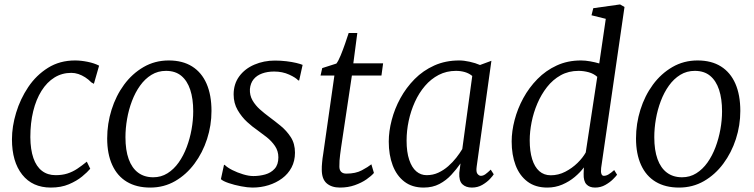

<svg xmlns="http://www.w3.org/2000/svg" viewBox="-20 -837 3405 867"><path d="M209.5 10Q126.5 10 80.2 -48.5Q34 -107 34 -208Q34 -266 52.8 -328Q71.5 -390 107.5 -443.8Q143.5 -497.5 196.8 -530.8Q250 -564 319 -564Q345.5 -564 376 -557.8Q406.5 -551.5 427.5 -540.5L404 -458.5L392.5 -465Q380 -478 364.8 -487.8Q349.5 -497.5 333.8 -502.8Q318 -508 302 -508Q260 -508 226 -487Q192 -466 167.5 -427Q143 -388 130 -335Q117 -282 117 -217.5Q117.5 -161.5 130.8 -123.2Q144 -85 169.5 -65.5Q195 -46 231 -46Q261 -46 284.5 -53.5Q308 -61 329 -75Q350 -89 372 -107L387.5 -75Q375 -60 350.8 -40Q326.5 -20 291.2 -5Q256 10 209.5 10Z M742 -564Q804.5 -564 847.5 -537Q890.5 -510 912.8 -459Q935 -408 935 -336Q935 -271 915 -209.2Q895 -147.5 858.2 -98Q821.5 -48.5 770.8 -19.2Q720 10 658.5 10Q596.5 10 553 -16Q509.5 -42 486.8 -92Q464 -142 464 -212Q464 -278.5 483.8 -341.5Q503.5 -404.5 540.2 -454.5Q577 -504.5 628.2 -534.2Q679.5 -564 742 -564ZM729.5 -517Q693 -517 663.8 -499Q634.5 -481 612.5 -450.2Q590.5 -419.5 575.8 -380.5Q561 -341.5 553.8 -299.5Q546.5 -257.5 546.5 -217.5Q546.5 -159 561 -118.8Q575.5 -78.5 603.5 -57.5Q631.5 -36.5 672 -36.5Q707.5 -36.5 736.2 -54.5Q765 -72.5 786.8 -103.2Q808.5 -134 823 -172.5Q837.5 -211 845 -252.8Q852.5 -294.5 852.5 -334.5Q852.5 -391 839 -431.8Q825.5 -472.5 798.5 -494.8Q771.5 -517 729.5 -517Z M1331 -474H1326.5Q1316.5 -486 1286 -500Q1255.5 -514 1218 -514Q1187.5 -514 1163.5 -505.2Q1139.5 -496.5 1125.2 -479Q1111 -461.5 1108.5 -435Q1107 -407 1120 -384.2Q1133 -361.5 1153.5 -343.2Q1174 -325 1195 -309.5Q1220 -291 1247 -269Q1274 -247 1293 -217.8Q1312 -188.5 1312 -147.5Q1312 -110 1296.5 -80.8Q1281 -51.5 1254 -31.5Q1227 -11.5 1192.8 -0.8Q1158.5 10 1120 10Q1098.5 10 1068.5 4.2Q1038.5 -1.5 1012.8 -10.2Q987 -19 977.5 -28L991.5 -92.5H994.5Q1006.5 -80.5 1029.2 -69Q1052 -57.5 1077.8 -49.8Q1103.5 -42 1124 -42Q1151.5 -42 1177.5 -49.2Q1203.5 -56.5 1220.2 -75Q1237 -93.5 1237 -126.5Q1237 -155 1221.8 -177.5Q1206.5 -200 1184 -217.8Q1161.5 -235.5 1140.5 -250.5Q1121 -263.5 1096.2 -286Q1071.5 -308.5 1053.2 -339.8Q1035 -371 1035 -410.5Q1035 -458 1060.5 -492.5Q1086 -527 1128.8 -545.2Q1171.5 -563.5 1221.5 -563.5Q1247.5 -563.5 1272.8 -560.5Q1298 -557.5 1317.8 -552.8Q1337.5 -548 1346.5 -544Z M1520 -169.5Q1517.5 -151.5 1515.8 -138Q1514 -124.5 1513.2 -112.2Q1512.5 -100 1512.5 -84.5Q1512.5 -69.5 1520.5 -61.2Q1528.5 -53 1544 -53Q1586 -53 1614 -68Q1642 -83 1657 -95L1668.5 -56Q1657 -42.5 1634.8 -27Q1612.5 -11.5 1582 -0.8Q1551.5 10 1515 10Q1477.5 10 1455.2 -9.2Q1433 -28.5 1433 -71Q1433 -78 1433.2 -86Q1433.5 -94 1434.5 -103.2Q1435.5 -112.5 1436.5 -122.2Q1437.5 -132 1439.5 -142L1490 -496H1427.5L1435 -529.5L1499 -550Q1508 -561.5 1518.2 -586.5Q1528.5 -611.5 1538.2 -639.5Q1548 -667.5 1554.5 -688H1593.5L1575.5 -551H1710L1702.5 -496H1569Z M2132.5 -85Q2129 -60.5 2136.2 -51.8Q2143.5 -43 2151.5 -43Q2161.5 -43 2171.8 -50.2Q2182 -57.5 2196 -71L2209.5 -50Q2206 -43.5 2192.5 -29Q2179 -14.5 2158 -2.2Q2137 10 2111 10Q2083.5 10 2067.8 -5.2Q2052 -20.5 2054 -56.5L2059.5 -99Q2041.5 -73 2018.2 -47.8Q1995 -22.5 1964.2 -6.2Q1933.5 10 1893 10Q1841 10 1806 -16.8Q1771 -43.5 1753.2 -90.5Q1735.5 -137.5 1735.5 -197.5Q1735.5 -244 1748.8 -295Q1762 -346 1788 -393.5Q1814 -441 1852.2 -479.8Q1890.5 -518.5 1941 -541.2Q1991.5 -564 2054 -564Q2075 -564 2101 -558.2Q2127 -552.5 2147.5 -543.5L2199 -562.5ZM2112.5 -494Q2098 -506 2079.2 -511.5Q2060.5 -517 2039 -517Q1996.5 -517 1961.2 -498.8Q1926 -480.5 1899 -449Q1872 -417.5 1853.5 -376.8Q1835 -336 1825.5 -291.2Q1816 -246.5 1816 -202Q1816 -150.5 1827.8 -115.5Q1839.5 -80.5 1859.8 -63.2Q1880 -46 1906.5 -46Q1935 -46 1959.2 -57.2Q1983.5 -68.5 2004 -86.5Q2024.5 -104.5 2040.5 -125Q2056.5 -145.5 2067.5 -164Z M2694.5 -78.5Q2692.5 -60.5 2695.8 -51.8Q2699 -43 2706.5 -43Q2717 -43 2728 -49.5Q2739 -56 2753.5 -69L2766.5 -48Q2762 -41.5 2748 -27.5Q2734 -13.5 2713.2 -1.8Q2692.5 10 2667 10Q2641.5 10 2628 -4.8Q2614.5 -19.5 2615.5 -52L2616.5 -81Q2600.5 -59 2575.5 -38Q2550.5 -17 2519 -3.5Q2487.5 10 2451.5 10Q2397.5 10 2361.8 -17Q2326 -44 2308.2 -91Q2290.5 -138 2290.5 -198Q2290.5 -244.5 2303.8 -295.2Q2317 -346 2343 -393.8Q2369 -441.5 2406.8 -480Q2444.5 -518.5 2493.8 -541.2Q2543 -564 2603.5 -564Q2623 -564 2645.2 -560Q2667.5 -556 2686 -550.5L2715.5 -752L2651 -768L2659 -800L2780 -817L2800 -805.5ZM2677 -490Q2661 -504.5 2638.2 -510.8Q2615.5 -517 2592.5 -517Q2547.5 -517 2512 -497.2Q2476.5 -477.5 2450.2 -444Q2424 -410.5 2406.5 -369.5Q2389 -328.5 2380.5 -285.2Q2372 -242 2372 -203.5Q2372 -154 2383 -118.5Q2394 -83 2415.2 -64.2Q2436.5 -45.5 2467 -45.5Q2501.5 -45.5 2532.5 -61.5Q2563.5 -77.5 2587.8 -101.2Q2612 -125 2625 -148.5Z M3130 -564Q3192.5 -564 3235.5 -537Q3278.5 -510 3300.8 -459Q3323 -408 3323 -336Q3323 -271 3303 -209.2Q3283 -147.5 3246.2 -98Q3209.5 -48.5 3158.8 -19.2Q3108 10 3046.5 10Q2984.5 10 2941 -16Q2897.5 -42 2874.8 -92Q2852 -142 2852 -212Q2852 -278.5 2871.8 -341.5Q2891.5 -404.5 2928.2 -454.5Q2965 -504.5 3016.2 -534.2Q3067.5 -564 3130 -564ZM3117.5 -517Q3081 -517 3051.8 -499Q3022.5 -481 3000.5 -450.2Q2978.5 -419.5 2963.8 -380.5Q2949 -341.5 2941.8 -299.5Q2934.5 -257.5 2934.5 -217.5Q2934.5 -159 2949 -118.8Q2963.5 -78.5 2991.5 -57.5Q3019.5 -36.5 3060 -36.5Q3095.5 -36.5 3124.2 -54.5Q3153 -72.5 3174.8 -103.2Q3196.5 -134 3211 -172.5Q3225.5 -211 3233 -252.8Q3240.5 -294.5 3240.5 -334.5Q3240.5 -391 3227 -431.8Q3213.5 -472.5 3186.5 -494.8Q3159.5 -517 3117.5 -517Z"/></svg>

Font: Merriweather 28pt Light
Style: Italic
Weight: 300
Italic angle: -7.8°
Version: Version 2.101